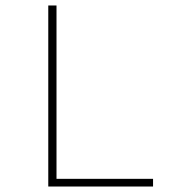

<svg xmlns="http://www.w3.org/2000/svg" viewBox="-20 -680 640 700"><path d="M156 0V-660H186V-28H538V0Z"/></svg>

Font: TypoPRO Source Code Pro
Style: Regular
Weight: 200
Monospace: yes
Designer: Paul D. Hunt, Teo Tuominen
Foundry: Adobe Systems Incorporated
Version: Version 2.010;PS 1.0;hotconv 1.0.84;makeotf.lib2.5.63406